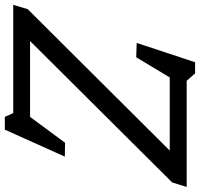

<svg xmlns="http://www.w3.org/2000/svg" viewBox="-52 -738 809 776"><g transform="rotate(90 352.0 -350.5)"><path d="M720 -701 702 -642.5 103.5 -41 94 -68H437L541.5 -209.5L597.5 -208.5L488.5 34H437L421.5 0H-16L1.5 -58.5L599.5 -659L608.5 -632.5H277.5L196 -497L138 -499L216 -735H261L291 -701Z"/></g></svg>

Font: Newsreader 8pt
Style: Italic
Weight: 400
Italic angle: -17°
Version: Version 1.003